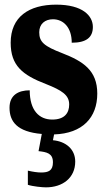

<svg xmlns="http://www.w3.org/2000/svg" viewBox="-20 -569 459 827"><path d="M178 238C250 238 304 197 304 127C304 73 263 40 208 35L213 10C336 6 399 -63 399 -166C399 -266 338 -305 248 -340C170 -370 149 -388 149 -430C149 -466 174 -486 208 -486C253 -486 289 -451 289 -385C352 -385 380 -408 380 -453C380 -501 336 -549 222 -549C104 -549 26 -496 26 -385C26 -287 76 -246 178 -207C246 -180 278 -160 278 -119C278 -83 259 -54 205 -54C149 -54 108 -93 108 -180C60 -180 21 -160 21 -105C21 -46 53 -1 160 8L146 82C181 86 208 91 208 130C208 166 189 174 157 174C142 174 121 171 100 166V227C121 234 162 238 178 238Z"/></svg>

Font: Noto Serif Hebrew ExtraCondensed Black
Style: Regular
Weight: 900
Width: 2
Designer: Monotype Design Team
Foundry: Monotype Imaging Inc.
Version: Version 2.004